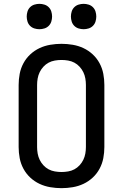

<svg xmlns="http://www.w3.org/2000/svg" viewBox="-20 -971 640 999"><path d="M300 8Q271 8 241.5 3Q212 -2 185.5 -14.5Q159 -27 137.5 -47Q116 -67 102 -93Q88 -119 82.5 -148Q77 -177 77 -206V-529Q77 -558 82.5 -587Q88 -616 102 -642Q116 -668 137.5 -688Q159 -708 185.5 -720.5Q212 -733 241.5 -738Q271 -743 300 -743Q329 -743 358.5 -738Q388 -733 414.5 -720.5Q441 -708 462.5 -688Q484 -668 498 -642Q512 -616 517.5 -587Q523 -558 523 -529V-206Q523 -177 517.5 -148Q512 -119 498 -93Q484 -67 462.5 -47Q441 -27 414.5 -14.5Q388 -2 358.5 3Q329 8 300 8ZM300 -76Q317 -76 334.5 -79Q352 -82 367 -90Q382 -98 394 -111Q406 -124 413.5 -139.5Q421 -155 424 -172Q427 -189 427 -206V-529Q427 -546 424 -563Q421 -580 413.5 -595.5Q406 -611 394 -624Q382 -637 367 -645Q352 -653 334.5 -656Q317 -659 300 -659Q283 -659 265.5 -656Q248 -653 233 -645Q218 -637 206 -624Q194 -611 186.5 -595.5Q179 -580 176 -563Q173 -546 173 -529V-206Q173 -189 176 -172Q179 -155 186.5 -139.5Q194 -124 206 -111Q218 -98 233 -90Q248 -82 265.5 -79Q283 -76 300 -76ZM415 -819Q402 -819 389 -823Q376 -827 366.5 -836.5Q357 -846 353 -859Q349 -872 349 -885Q349 -898 353 -911Q357 -924 366.5 -933.5Q376 -943 389 -947Q402 -951 415 -951Q428 -951 441 -947Q454 -943 463.5 -933.5Q473 -924 477 -911Q481 -898 481 -885Q481 -872 477 -859Q473 -846 463.5 -836.5Q454 -827 441 -823Q428 -819 415 -819ZM185 -819Q172 -819 159 -823Q146 -827 136.5 -836.5Q127 -846 123 -859Q119 -872 119 -885Q119 -898 123 -911Q127 -924 136.5 -933.5Q146 -943 159 -947Q172 -951 185 -951Q198 -951 211 -947Q224 -943 233.5 -933.5Q243 -924 247 -911Q251 -898 251 -885Q251 -872 247 -859Q243 -846 233.5 -836.5Q224 -827 211 -823Q198 -819 185 -819Z"/></svg>

Font: Iosevka Aile Medium
Style: Regular
Weight: 500
Designer: Belleve Invis
Foundry: Belleve Invis
Version: Version 27.3.5; ttfautohint (v1.8.4)